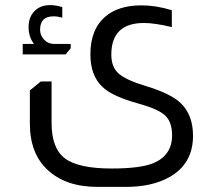

<svg xmlns="http://www.w3.org/2000/svg" viewBox="-20 -493 822 752"><path d="M113 -321Q92 -348 92 -387Q92 -426 115 -449.5Q138 -473 176 -473Q199 -473 224 -465V-424Q206 -429 189 -429Q137 -429 137 -376Q137 -357 150 -341Q166 -321 193 -321H257V-304L237 -280H69V-321ZM182 -11Q182 88 234.5 127.5Q287 167 418 167Q529 167 581 146Q654 115 654 37Q654 -15 627 -40.5Q600 -66 520 -88Q419 -116 381 -153Q334 -197 334 -280Q334 -380 395 -430Q446 -472 534 -472Q591 -472 653 -453V-387Q585 -403 544 -403Q416 -403 416 -279Q416 -231 444 -205.5Q472 -180 551 -156Q651 -126 690 -87Q736 -41 736 39Q736 149 643 201Q575 239 473 239H362Q237 239 166 172Q97 108 97 -9V-139L140 -174H182Z"/></svg>

Font: Almarai
Style: Regular
Weight: 400
Designer: Boutros International 2019
Foundry: Created by Boutros International 2019
Version: Version 1.10